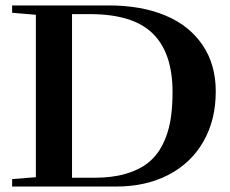

<svg xmlns="http://www.w3.org/2000/svg" viewBox="-20 -683 843 703"><path d="M24.4 0V-27.3L111.3 -34.2V-628.9L24.4 -636.2V-663.1H378.4Q496.6 -663.1 584.5 -626.7Q672.4 -590.3 721.2 -518.8Q770 -447.3 770 -348.1Q770 -243.2 724.4 -164.1Q678.7 -85 596.2 -42.5Q513.7 0 405.3 0ZM243.7 -32.2H325.7Q391.1 -32.2 440.4 -46.6Q489.7 -61 522.2 -86.9Q554.7 -112.8 575 -152.6Q595.2 -192.4 603.5 -239Q611.8 -285.6 611.8 -345.7Q611.8 -489.3 539.3 -560.3Q466.8 -631.3 309.1 -631.3H243.7Z"/></svg>

Font: Elstob SemiBold
Style: Regular
Weight: 600
Designer: Peter S. Baker
Version: Version 1.015